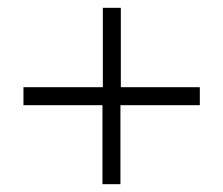

<svg xmlns="http://www.w3.org/2000/svg" viewBox="-20 -555 571 491"><path d="M288 -286V-84H242V-286H40V-332H243V-535H289V-332H491V-286Z"/></svg>

Font: InknutAntiqua
Style: Medium
Weight: 500
Designer: Claus Eggers Srensen
Foundry: Claus Eggers Srensen
Version: Version 1.000; ttfautohint (v1.2) -l 7 -r 28 -G 50 -x 13 -D 